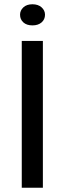

<svg xmlns="http://www.w3.org/2000/svg" viewBox="-20 -880 303 900"><path d="M82 -688H181V0H82ZM74 -811Q74 -831 89.5 -845.5Q105 -860 132 -860Q159 -860 175 -845.5Q191 -831 191 -811Q191 -789 175 -775Q159 -761 132 -761Q105 -761 89.5 -775Q74 -789 74 -811Z"/></svg>

Font: Roundo Medium
Style: Regular
Weight: 500
Designer: Namrata Goyal (Gurmukhi), Shiva Nallaperumal (Latin)
Foundry: Indian Type Foundry
Version: Version 1.000;PS 1.0;hotconv 1.0.88;makeotf.lib2.5.647800